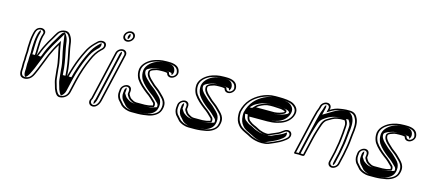

<svg xmlns="http://www.w3.org/2000/svg" viewBox="-58 -1177 3866 1743"><g transform="rotate(15 1875.5 -305.5)"><path d="M508 -409.8C506.8 -420 505.1 -431.8 502.7 -445.9C497.1 -474.4 489.7 -487.7 477.2 -507C462.7 -527.6 440.4 -535.8 413 -529C363.4 -518.6 350.7 -477.6 324.8 -435C303.4 -400.2 296.7 -389.1 279 -353.9C263.1 -324.5 247.9 -285.1 233.2 -247.7C236.2 -276.8 233.4 -287.4 235.1 -317.4C236.3 -353.7 237 -389.8 245.6 -427C248 -437.5 250 -442.5 253.1 -451.2C266.7 -488.5 222.2 -513.1 183.4 -490C159.3 -474.7 154.8 -453.8 148.6 -427C138.1 -381.6 136.9 -340.8 135.3 -299.6C133.9 -269.8 137.4 -261.9 134.3 -239.3L134.3 -239.1C132.5 -220.4 132.3 -196 132.6 -179.6L130.2 -152.1C128.7 -125.6 132.4 -112.2 129.6 -89C128.4 -65 129.7 -44.7 142.5 -28L142.9 -28.3C154.2 -17.3 171.2 -13.2 188.8 -15.5C252.9 -24.5 265.7 -85.1 287 -130.1C308.7 -179.3 324 -225.8 346.2 -278.6C365.3 -322.9 380.8 -350.7 403.9 -389.3C414.4 -317.5 437.9 -249.9 440.8 -173.9C444.2 -143.8 446.9 -114.2 450.2 -84.1C454 -56.1 459.4 -46.5 464.9 -25.1C469.4 -5 475.3 10.4 484.5 28C493 42.2 505.4 68 536.3 65.5C580.1 62.1 609.7 31.6 618.1 -5L644.5 -119C661.6 -193 689.9 -275.2 716.9 -333.8C737.5 -382.1 757.5 -412.4 788.4 -442.2L798.3 -451.1C821.4 -472.4 823.8 -502.8 808.2 -519C790.9 -534.6 757.4 -530.3 738.4 -513.8L728 -504C700.9 -478.6 679.4 -455.2 658.6 -420.8L643.8 -392.9C631.5 -371.1 616.8 -335.4 605.9 -310.4C588.6 -270.1 564 -194.7 549.6 -137.9C547.3 -157.7 546 -180.5 544.2 -202.2C537.3 -266.8 523.6 -324.3 512.3 -384ZM492.7 -404.6 497.1 -378.3C508.6 -318 522.1 -260.9 528.8 -197.6C530.6 -176.4 532 -153.3 534.3 -133.1L543.2 -54L564.5 -137.6C578.7 -193.3 603.3 -268.8 619.9 -307.4C630.9 -332.6 645.5 -367.8 657.1 -388.4L671.7 -416C691.9 -449.2 710.7 -469.5 737.3 -494.4L747.4 -503.9C760.1 -514.5 784.6 -517.1 796.1 -507.2C806.7 -495.7 804.6 -475.1 789.3 -461L779.1 -451.9C746.2 -420 724 -386.3 702.9 -336.9C675.6 -277.4 646.8 -194.1 629.5 -119L603.1 -5C596.3 24.9 574.3 47.8 538.6 50.6C517.6 52.2 507.7 34.4 498.5 18.6C489.1 0.7 484.3 -11.8 479.9 -31.5C474 -54.6 469 -62.8 465.5 -89.1C462.3 -118.4 459.5 -149.3 456.1 -178.3C452.9 -257.6 429.4 -324.4 419.1 -394.6L413.6 -432.2L391 -394.5C384.3 -383.4 379 -374.5 375.2 -368C360.4 -338.3 347.8 -317.8 332.2 -281.5C309.6 -227.9 294.2 -181.2 273.1 -133.4C249.2 -82.7 240.6 -37.5 190.1 -30.4C176.5 -28.5 163.3 -31.9 155 -40.1C144.5 -55.7 143.8 -68.6 145 -91.6C147.9 -117.1 144.2 -130.7 145.6 -154.5L148 -182.5C147.7 -198.5 148 -223.6 149.5 -240.8C153.2 -267.9 149.4 -274 150.7 -302.4C152.3 -343.8 153.5 -383.4 163.6 -427C170.1 -455.2 173.7 -467.5 189.3 -477.8C216.4 -493.4 247.1 -476.2 238.7 -453.1C235.7 -444.8 233.2 -438.3 230.6 -427C221.5 -387.8 220.9 -350.5 219.8 -314.6C218 -283.6 220.7 -273 217.8 -245.9L207.1 -143.2L247.4 -245.3C262.2 -282.8 277.1 -321.4 292.4 -349.7C310.3 -385.3 315.9 -394.5 337.6 -429.6C356.8 -461.3 358.3 -467.1 374.3 -490.7C382.3 -502 394.8 -510.5 413.1 -514.4C435.3 -519.9 451.5 -513.8 463.8 -496.9C476.6 -477 482.2 -467.1 487.5 -440.2C489.8 -426.6 491.6 -414.4 492.7 -404.6ZM210.8 -478.1C199.2 -467.6 193.9 -450 188.6 -427C178.3 -382.3 177 -341.9 175.4 -300.7C174.1 -271.5 177.7 -263.5 174.4 -239.8C172.7 -221.5 172.4 -197.6 172.7 -180.7L170.3 -153C168.9 -128 172.5 -113.8 169.8 -90.7C168.5 -66.1 169.5 -51 180.6 -34.7C181.9 -33.5 182.8 -32.7 184.2 -31.7C210.7 -44.1 228.7 -91.7 247.4 -131.3C268.9 -180 284.2 -226.6 306.6 -279.7C321.9 -315.2 334 -334.8 349.1 -365.2C352.9 -371.8 358.2 -380.4 364.7 -391.3L428.4 -497.6L444 -391.4C454.4 -320.3 477.9 -253 480.9 -175.6C484.3 -146 487.1 -115.8 490.3 -86.1C494 -58.8 499.2 -50 504.9 -27.7C509.3 -7.9 514.7 6.2 523.9 23.7C528.2 31 533.8 41.1 540.4 47.3C555.5 39.4 572.6 19.1 578.1 -5L604.5 -119C621.7 -193.4 650.2 -276 677.3 -335C698.1 -383.7 718.6 -415.1 751.3 -446.7L761.4 -455.8C777.3 -470.4 781.8 -493.7 774 -507.8L765.2 -499.5C738.4 -474.5 718.4 -452.9 697.9 -418.9L683.2 -391.1C671.2 -369.9 656.4 -334.3 645.6 -309.3C628.5 -269.6 603.9 -194.1 589.6 -137.8L509.5 -136C507.2 -156 505.8 -178.9 504 -200.4C497.2 -264.4 483.6 -321.7 472.2 -381.7L467.9 -407.8C466.7 -417.8 465 -429.7 462.7 -443.6C457.2 -471.3 450.7 -482.9 438.2 -502.2C434.3 -507.6 429.8 -511.9 425.7 -514.6C419.2 -512 408.5 -505.1 400.9 -494.4C384.5 -470.1 382.8 -463.9 363.9 -432.8C342.4 -397.9 336.1 -387.6 318.3 -352.3C302.7 -323.3 287.6 -284.2 272.9 -246.8L193 -247C196 -275.4 193.3 -286 195 -316.3C196.1 -352.5 196.8 -389 205.6 -427C210.7 -449.3 220.4 -464.9 210.8 -478.1Z M813.4 -1.6C813.4 -1.6 810.4 3.5 808.5 7.7C794.6 36.4 808.6 61.1 829 67.2C869 79.3 900.8 39.9 910.3 -1.5L1015.3 -455.9C1021.2 -481.8 1004.3 -503 977.6 -503C951 -503 924.2 -481.8 918.3 -455.9ZM990.4 -580C1017 -580 1043.9 -601.9 1050.1 -628.5C1056.5 -656 1038.1 -680 1010.5 -680C983.8 -680 956.9 -658.1 950.8 -631.5C944.4 -604 962.8 -580 990.4 -580ZM827.8 0.9 933.3 -455.9C937.2 -473.1 955.5 -488 974.2 -488C992.9 -488 1004.2 -473.1 1000.3 -455.9L895.3 -1.5C887.2 33.9 864.3 61.2 836.3 52.8C822.5 48.6 812.6 31.1 822.2 11.3C825 5.5 826.1 3.8 827.8 0.9ZM993.9 -595C974.7 -595 961.4 -612.4 965.8 -631.5C970 -649.8 988.7 -665 1007 -665C1026.2 -665 1039.5 -647.6 1035.1 -628.5C1030.9 -610.2 1012.2 -595 993.9 -595ZM847 45.3C857 34.4 866.2 16.5 870.3 -1.5L975.3 -455.9C977.4 -465.4 976 -474 972.4 -480.4C966.4 -474.6 960.4 -465.4 958.3 -455.9L853.1 -0.6C844 15.4 840.3 32.7 847 45.3ZM995.2 -602.6C1001.6 -608.9 1007.8 -618.4 1010.1 -628.5C1012.7 -639.6 1010.6 -649.9 1005.7 -657.4C999.3 -651.1 993.1 -641.6 990.8 -631.5C988.2 -620.4 990.3 -610.1 995.2 -602.6Z M1297.5 -69H1219C1198.6 -69 1182.1 -79.7 1169.1 -88C1158.5 -94.4 1152 -104.5 1145.1 -116.3C1141.5 -122.1 1138.6 -128.2 1138.9 -129.5L1139 -129.9C1142.1 -154.3 1146.4 -174.8 1130.5 -189.9C1101.5 -217.3 1047 -185.1 1042.4 -144.6C1041.7 -138.2 1042 -129.9 1040.3 -122.5L1040.2 -122.1C1037 -94.4 1045.3 -71 1057 -52.5C1059.9 -48.3 1098.5 -5.3 1098.5 -5.3C1119.7 12.2 1154.1 28 1196.6 28H1255C1291 28 1330.2 22 1357.1 16.9C1397 9.2 1447.2 -16 1461.6 -59C1491.4 -143.5 1438.7 -176.5 1404.6 -212.9C1386.8 -232 1361.6 -248.5 1339.9 -266.2L1315 -289.4C1307.3 -295.7 1300.1 -302.6 1293.4 -310.1C1279 -326.3 1261 -346.9 1266.1 -373.6C1274.5 -387.7 1295.8 -391.6 1321.2 -400.6C1329.4 -402.7 1351.2 -404 1365.5 -404H1386.1C1399 -404 1407.6 -402.4 1419.1 -400C1422.6 -387.8 1427.4 -375.5 1443 -369.9C1471 -359.8 1499.6 -379.3 1511.6 -400.6C1522.1 -419.2 1518.2 -434.3 1515.1 -445.9C1504.6 -485 1465.3 -501 1408.5 -501H1387.9C1336.6 -501 1294.8 -491.8 1256.8 -474.9C1211.8 -452.6 1158.1 -408.8 1163.1 -345.9C1163.8 -320.2 1171.4 -296.4 1182.5 -276.7C1208.7 -236.8 1246.6 -204.7 1285.3 -174.7C1316.2 -154.3 1338.4 -131 1363.2 -106.6C1369.5 -100.4 1371.4 -95.1 1371.2 -83.3L1370.8 -81.6C1370.7 -81.5 1370.7 -81.5 1370.1 -81.3L1355.3 -77.5C1342.5 -74.1 1333.5 -71 1321.1 -71H1320.7C1313 -70.3 1307.2 -69.8 1297.5 -69ZM1258.4 13H1200.1C1161.5 13 1129.9 -1.6 1110.5 -17.2C1106 -22.1 1072.8 -59.5 1070.4 -62.6C1059.4 -80.3 1053.1 -100.6 1055.4 -122.9C1057.8 -134.7 1057.2 -141.2 1057.7 -146.4C1060.9 -174.6 1098.8 -196.7 1118.5 -178.1C1129.3 -167.8 1127 -153.4 1123.4 -126.3C1123.9 -117.4 1127.6 -112.7 1131.4 -106.7C1138.1 -95.2 1145.8 -82.7 1158.9 -74.8C1171.5 -66.8 1190.1 -54 1215.5 -54H1294.7C1303.9 -54.8 1311.8 -55.5 1317.8 -56C1334.8 -56.2 1343.8 -59.8 1356 -63L1383.2 -70.1L1386.6 -84.9C1386.8 -99.2 1383.8 -109.8 1375.3 -118.3C1350.8 -142.4 1327.5 -166.6 1296.1 -187.5C1257.2 -217.7 1221 -248.9 1196.2 -286.3C1185.7 -305.4 1179.2 -326.4 1178.5 -349.7C1177 -404.1 1216.4 -439.5 1260.7 -461.6C1296.9 -477.6 1335.1 -486 1384.5 -486H1405C1459.7 -486 1491.6 -470.9 1500.2 -439.1C1503.3 -427.5 1505.4 -417.6 1498.5 -405.4C1490 -390.3 1470.5 -377.1 1451.1 -384.1C1438.6 -388.6 1436 -399.9 1432.1 -413.2C1418.5 -416.2 1406.3 -419 1389.5 -419H1369C1353.6 -419 1332.7 -418.2 1320.6 -415.1C1297.3 -409.1 1267 -402 1251.5 -376C1244.4 -338.5 1265.9 -315.7 1280.8 -299C1287.8 -291.1 1295.9 -283.5 1303.4 -277.3L1328.3 -254.1C1350.6 -235.8 1375.6 -219.3 1392.2 -201.5C1411.7 -180.7 1434.8 -164 1445.7 -140.3C1454.4 -120.2 1459.3 -95.3 1447.1 -60.7C1436.1 -27.9 1395 -5.1 1357.5 2.1C1329.6 7.5 1293.6 13 1258.4 13ZM1341.3 3.6C1361.5 -0.3 1408.4 -19.6 1421.8 -59.6C1434.9 -96.9 1429.4 -124.1 1420.5 -145C1409 -170 1386.2 -185.9 1366.6 -206.9C1350 -224.7 1326.2 -240.2 1302.8 -259.3L1277.9 -282.5C1270.4 -288.6 1262.1 -296.5 1255.2 -304.3C1240.3 -321.1 1220.4 -343.7 1226.3 -374.5C1238.8 -395.7 1275.7 -404.2 1294.9 -411.1C1318.8 -419.6 1349.6 -419 1369 -419H1389.5C1412 -419 1429.3 -415.7 1441.4 -413.1L1456.9 -409.7C1458.8 -403.3 1460.7 -396.2 1463.5 -390.8C1479.4 -407.2 1479.5 -427.1 1475.2 -443.1C1465.3 -479.9 1434.6 -486 1405 -486H1384.5C1347.9 -486 1320.4 -480.7 1287.4 -466.2C1249 -447 1198.5 -407 1203.3 -347.5C1204 -322.6 1211.1 -300.2 1221.7 -281.2C1246.7 -243.3 1282.8 -212.3 1321.2 -182.5C1353.7 -161 1376.5 -137 1400.9 -112.9C1409.3 -104.6 1411.5 -96.5 1411.4 -83.9L1409.4 -75.2C1403.7 -73.3 1402.7 -72.7 1392.3 -69.6L1376.4 -65.4C1368.3 -63.3 1355.1 -57.3 1322.7 -56.1C1318.3 -55.7 1306.2 -54.6 1298.5 -54H1215.5C1164.1 -54 1144.3 -73 1134.3 -79.4C1119.2 -88.7 1112.7 -100.2 1105.9 -111.8C1101.7 -118.6 1097.2 -122.3 1098.9 -129.6C1101.4 -148.7 1103.8 -165.3 1098.3 -176.2C1090.7 -168.7 1083.9 -157.2 1082.6 -145.3C1081.9 -139.4 1082.3 -131.1 1080.3 -122.4C1077.5 -97 1085.1 -74.7 1096 -57.3C1099.2 -53.2 1130.9 -17.6 1136 -11.9C1156.4 4.5 1184.4 13 1200.1 13H1258.4C1290.1 13 1306 10.4 1341.3 3.6Z M1837.5 -69H1759C1738.6 -69 1722.1 -79.7 1709.1 -88C1698.5 -94.4 1692 -104.5 1685.1 -116.3C1681.5 -122.1 1678.6 -128.2 1678.9 -129.5L1679 -129.9C1682.1 -154.3 1686.4 -174.8 1670.5 -189.9C1641.5 -217.3 1587 -185.1 1582.4 -144.6C1581.7 -138.2 1582 -129.9 1580.3 -122.5L1580.2 -122.1C1577 -94.4 1585.3 -71 1597 -52.5C1599.9 -48.3 1638.5 -5.3 1638.5 -5.3C1659.7 12.2 1694.1 28 1736.6 28H1795C1831 28 1870.2 22 1897.1 16.9C1937 9.2 1987.2 -16 2001.6 -59C2031.4 -143.5 1978.7 -176.5 1944.6 -212.9C1926.8 -232 1901.6 -248.5 1879.9 -266.2L1855 -289.4C1847.3 -295.7 1840.1 -302.6 1833.4 -310.1C1819 -326.3 1801 -346.9 1806.1 -373.6C1814.5 -387.7 1835.8 -391.6 1861.2 -400.6C1869.4 -402.7 1891.2 -404 1905.5 -404H1926.1C1939 -404 1947.6 -402.4 1959.1 -400C1962.6 -387.8 1967.4 -375.5 1983 -369.9C2011 -359.8 2039.6 -379.3 2051.6 -400.6C2062.1 -419.2 2058.2 -434.3 2055.1 -445.9C2044.6 -485 2005.3 -501 1948.5 -501H1927.9C1876.6 -501 1834.8 -491.8 1796.8 -474.9C1751.8 -452.6 1698.1 -408.8 1703.1 -345.9C1703.8 -320.2 1711.4 -296.4 1722.5 -276.7C1748.7 -236.8 1786.6 -204.7 1825.3 -174.7C1856.2 -154.3 1878.4 -131 1903.2 -106.6C1909.5 -100.4 1911.4 -95.1 1911.2 -83.3L1910.8 -81.6C1910.7 -81.5 1910.7 -81.5 1910.1 -81.3L1895.3 -77.5C1882.5 -74.1 1873.5 -71 1861.1 -71H1860.7C1853 -70.3 1847.2 -69.8 1837.5 -69ZM1798.4 13H1740.1C1701.5 13 1669.9 -1.6 1650.5 -17.2C1646 -22.1 1612.8 -59.5 1610.4 -62.6C1599.4 -80.3 1593.1 -100.6 1595.4 -122.9C1597.8 -134.7 1597.2 -141.2 1597.7 -146.4C1600.9 -174.6 1638.8 -196.7 1658.5 -178.1C1669.3 -167.8 1667 -153.4 1663.4 -126.3C1663.9 -117.4 1667.6 -112.7 1671.4 -106.7C1678.1 -95.2 1685.8 -82.7 1698.9 -74.8C1711.5 -66.8 1730.1 -54 1755.5 -54H1834.7C1843.9 -54.8 1851.8 -55.5 1857.8 -56C1874.8 -56.2 1883.8 -59.8 1896 -63L1923.2 -70.1L1926.6 -84.9C1926.8 -99.2 1923.8 -109.8 1915.3 -118.3C1890.8 -142.4 1867.5 -166.6 1836.1 -187.5C1797.2 -217.7 1761 -248.9 1736.2 -286.3C1725.7 -305.4 1719.2 -326.4 1718.5 -349.7C1717 -404.1 1756.4 -439.5 1800.7 -461.6C1836.9 -477.6 1875.1 -486 1924.5 -486H1945C1999.7 -486 2031.6 -470.9 2040.2 -439.1C2043.3 -427.5 2045.4 -417.6 2038.5 -405.4C2030 -390.3 2010.5 -377.1 1991.1 -384.1C1978.6 -388.6 1976 -399.9 1972.1 -413.2C1958.5 -416.2 1946.3 -419 1929.5 -419H1909C1893.6 -419 1872.7 -418.2 1860.6 -415.1C1837.3 -409.1 1807 -402 1791.5 -376C1784.4 -338.5 1805.9 -315.7 1820.8 -299C1827.8 -291.1 1835.9 -283.5 1843.4 -277.3L1868.3 -254.1C1890.6 -235.8 1915.6 -219.3 1932.2 -201.5C1951.7 -180.7 1974.8 -164 1985.7 -140.3C1994.4 -120.2 1999.3 -95.3 1987.1 -60.7C1976.1 -27.9 1935 -5.1 1897.5 2.1C1869.6 7.5 1833.6 13 1798.4 13ZM1881.3 3.6C1901.5 -0.3 1948.4 -19.6 1961.8 -59.6C1974.9 -96.9 1969.4 -124.1 1960.5 -145C1949 -170 1926.2 -185.9 1906.6 -206.9C1890 -224.7 1866.2 -240.2 1842.8 -259.3L1817.9 -282.5C1810.4 -288.6 1802.1 -296.5 1795.2 -304.3C1780.3 -321.1 1760.4 -343.7 1766.3 -374.5C1778.8 -395.7 1815.7 -404.2 1834.9 -411.1C1858.8 -419.6 1889.6 -419 1909 -419H1929.5C1952 -419 1969.3 -415.7 1981.4 -413.1L1996.9 -409.7C1998.8 -403.3 2000.7 -396.2 2003.5 -390.8C2019.4 -407.2 2019.5 -427.1 2015.2 -443.1C2005.3 -479.9 1974.6 -486 1945 -486H1924.5C1887.9 -486 1860.4 -480.7 1827.4 -466.2C1789 -447 1738.5 -407 1743.3 -347.5C1744 -322.6 1751.1 -300.2 1761.7 -281.2C1786.7 -243.3 1822.8 -212.3 1861.2 -182.5C1893.7 -161 1916.5 -137 1940.9 -112.9C1949.3 -104.6 1951.5 -96.5 1951.4 -83.9L1949.4 -75.2C1943.7 -73.3 1942.7 -72.7 1932.3 -69.6L1916.4 -65.4C1908.3 -63.3 1895.1 -57.3 1862.7 -56.1C1858.3 -55.7 1846.2 -54.6 1838.5 -54H1755.5C1704.1 -54 1684.3 -73 1674.3 -79.4C1659.2 -88.7 1652.7 -100.2 1645.9 -111.8C1641.7 -118.6 1637.2 -122.3 1638.9 -129.6C1641.4 -148.7 1643.8 -165.3 1638.3 -176.2C1630.7 -168.7 1623.9 -157.2 1622.6 -145.3C1621.9 -139.4 1622.3 -131.1 1620.3 -122.4C1617.5 -97 1625.1 -74.7 1636 -57.3C1639.2 -53.2 1670.9 -17.6 1676 -11.9C1696.4 4.5 1724.4 13 1740.1 13H1798.4C1830.1 13 1846 10.4 1881.3 3.6Z M2303.7 -325.6C2334.6 -341.8 2360.8 -354.5 2403.1 -354.5H2432.6C2444.5 -354.5 2493.9 -351.6 2502.5 -350.6C2505.2 -350.3 2541.1 -342.8 2540.1 -338.2L2540.7 -336.2L2540.4 -335C2540.1 -333.6 2537.8 -331.2 2534.3 -329.3C2509.7 -317.1 2488.1 -310.8 2454.1 -307.5L2279.4 -307.5C2280.9 -309 2303.1 -327 2303.7 -325.6ZM2266.7 -170.4C2253.7 -177.4 2246.6 -191.2 2242.9 -210.5H2409.9C2439.8 -210.5 2471.2 -213.6 2496.6 -219.8L2517 -225.8C2565.8 -237.9 2613.9 -269.9 2634.4 -318.7C2659.1 -379.5 2626.5 -411 2596 -429.6C2565.6 -447.2 2508.9 -451.5 2455 -451.5H2425.5C2372.5 -451.5 2331.3 -438.7 2291.6 -419.5C2223 -383.4 2165.3 -330.7 2143.3 -235L2143.2 -234.7L2143.2 -234.5C2141.5 -224.4 2141.3 -212.4 2142.2 -199C2143.4 -161.2 2154.6 -131.3 2174.4 -108.6C2199 -76.6 2234.8 -64.3 2273.5 -45.2L2294 -34.3C2306.1 -27.9 2321.8 -22 2335.9 -17.8L2352 -13.7C2384.6 -4.8 2439 -2.2 2475.7 -16.1C2507.2 -28 2537.9 -43.1 2567.5 -57.5C2586 -67 2605.7 -80.1 2621.2 -92.7C2633 -102.3 2647.5 -114.6 2651.9 -134C2658.1 -160.6 2641.3 -182.5 2614.6 -182.5C2601.4 -182.5 2588.5 -177.6 2577.1 -168.3C2559.3 -153.9 2540.7 -141.4 2518.3 -132.8L2473.6 -113.7C2462.5 -108.9 2455.7 -104.8 2446.2 -102.5H2427.5C2414.9 -103.7 2413.1 -104.4 2401.3 -106.3L2385 -111.2C2380.4 -112.5 2375.4 -114.1 2369.5 -116.1C2354.4 -121.3 2327.3 -139.7 2307 -146.1C2291.6 -152 2278.7 -160.7 2266.7 -170.4ZM2507.6 -365.5C2497.6 -366.7 2449.4 -369.5 2436.1 -369.5H2406.6C2362 -369.5 2331 -355.2 2301.2 -339.7C2287.5 -334.5 2274.4 -321.5 2269.5 -316.5L2245.9 -292.5L2451.3 -292.5C2487 -295.9 2511.9 -302.9 2538.6 -316.2C2544 -318.9 2552.7 -323.5 2555.4 -335L2556.5 -339.9C2557.3 -364.5 2508.2 -366.5 2507.6 -365.5ZM2256.2 -157.4C2269.8 -146.6 2281.9 -138.5 2298.7 -132C2315.9 -125.3 2343.5 -108 2361.7 -101.8C2367.6 -99.8 2373 -98.1 2377.7 -96.7L2394.7 -91.6C2406.3 -89.7 2409.9 -88.7 2423.4 -87.5H2444.6C2458 -90.8 2466.8 -95.8 2476.9 -100.2L2521.2 -119.1C2547.6 -129.5 2566.4 -142.4 2585.2 -157.7C2593.3 -164.3 2601.8 -167.5 2611.2 -167.5C2629.5 -167.5 2641.2 -152.3 2636.9 -134C2634 -121.2 2624.9 -112.9 2613 -103.3C2598.8 -91.7 2579.7 -79.1 2563.1 -70.5C2533.9 -56.4 2503.4 -41.4 2473.2 -30C2442.1 -18.2 2389.5 -19.9 2358.9 -28.3L2343 -32.3C2328.4 -36.8 2314.7 -41.9 2303.6 -47.8L2282.9 -58.9C2242.7 -78.7 2209.8 -90.1 2187.4 -119.2C2170.2 -141.6 2158.8 -166 2157.6 -203C2156.7 -216.2 2157.1 -227.3 2158.3 -235.3C2179.7 -326.2 2231.5 -372.3 2296.1 -406.5C2334.8 -425.1 2371.6 -436.5 2422 -436.5H2451.6C2504.7 -436.5 2559.9 -431.5 2586 -416.3C2615 -398.6 2641 -372.6 2620.3 -321.3C2602.8 -279.9 2561.1 -251.3 2516.1 -240.2L2495.8 -234.2C2471.4 -228.4 2442.1 -225.5 2413.4 -225.5H2223.7L2227.7 -204.7C2231.7 -184 2239.6 -167.2 2256.2 -157.4ZM2223.1 -292.5 2241.9 -311.6C2246.2 -316 2259.6 -328.3 2276.6 -336.2C2304.6 -350.7 2340.9 -369.5 2406.6 -369.5H2436.1C2457.3 -369.5 2500.4 -367 2517.2 -364.9C2525.9 -364 2573.8 -360.3 2580 -341.3C2580.4 -339.9 2580.6 -339 2581 -337.7L2580.4 -335C2579.2 -329.6 2574.6 -325.9 2566.9 -321.7C2538.4 -305.9 2501.6 -296.9 2455.8 -292.5ZM2231.2 -162.2C2212.3 -173.3 2206.6 -188.8 2202.8 -208.2L2199.5 -225.5H2413.4C2435.4 -225.5 2458 -227.8 2475.2 -231.8L2495.3 -237.7C2527.5 -245.7 2574.7 -272.1 2594.8 -319.7C2618.1 -377.4 2587.9 -404.7 2561.5 -420.9C2541.6 -432.2 2501.5 -436.5 2451.6 -436.5H2422C2389.1 -436.5 2360.5 -429.2 2323.2 -411.3C2260.7 -378.2 2204.9 -328.9 2183.2 -234.9C2181.7 -225.3 2181.4 -213.9 2182.4 -200.5C2183.6 -163.4 2194.3 -135.4 2212.9 -114.1C2235.9 -84.2 2264.2 -75.6 2306.6 -54.8L2327.5 -43.6C2337 -38.6 2348.9 -34.1 2361.6 -30.1L2376.9 -26.3C2401.1 -19.6 2431.8 -19.9 2448.4 -26.2C2476.9 -36.9 2506 -51.2 2536 -65.8C2551.2 -73.6 2570.6 -86.3 2585 -98C2596.4 -107.2 2608 -116.8 2611.9 -134C2614.2 -144 2612.9 -152.7 2609.1 -159.7C2591.7 -146 2574.3 -134 2546.7 -123.2L2502.9 -104.4C2494.9 -101 2487.7 -95.4 2466 -90.1L2455.2 -87.5H2419.3C2400.9 -89.2 2389.7 -91.3 2378.2 -93.2L2358.6 -99.1C2353.4 -100.6 2347.4 -102.5 2341.1 -104.6C2316.6 -113 2290.8 -130.8 2279.6 -134.3C2258.6 -140.9 2244.3 -151.8 2231.2 -162.2Z M3075.7 -137.5C3073 -125.6 3071.5 -110.5 3069.1 -99.9L3047 -4.5C3041.1 21.3 3058.1 44 3084.3 44C3110.6 44 3138.1 21.4 3144 -4.5L3166.2 -100.6C3169.1 -112.9 3170.6 -128 3173 -138.4C3177.5 -158.3 3180.7 -176.7 3183.5 -197.3L3186.5 -218.7C3190.4 -246.2 3190.5 -268.9 3194.2 -295.3C3202.4 -352.4 3207.2 -407.2 3187.8 -446.3C3176.8 -471.7 3157.3 -499 3111.5 -499H3076.7C3057.9 -499 3039.7 -494.5 3024.2 -492.9C2987.1 -488.5 2958.1 -474.4 2930.7 -458L2932.7 -466.5C2938.9 -493.1 2922 -515 2895.4 -515C2868.8 -515 2842 -493.8 2836 -467.9L2833.5 -457.2C2832.4 -452.3 2831.2 -448.5 2830.1 -446C2820.2 -423.3 2814.1 -403.2 2807.1 -372.8C2803.2 -359.1 2799.8 -345.6 2796.6 -331.9L2720.3 -1.5C2717.2 12.1 2736.7 7.8 2741.4 7.8C2748.1 7.8 2756.3 7.5 2766.9 7C2787 8 2813.8 14 2817.3 -1.5L2855 -164.4C2860.4 -188.2 2869.5 -220.6 2875.8 -241.8C2893.7 -292 2900.5 -335.6 2931.3 -356.4C2958.4 -372.5 2986.8 -392.1 3017.7 -397.3L3042.4 -401.1C3046.4 -401.7 3050.1 -402 3053.2 -402H3086.6C3095.6 -388.1 3102 -372.3 3100.3 -353.4C3098.7 -335.1 3098.8 -319.3 3096.4 -299.9C3097.3 -285.2 3091.5 -262.7 3091.3 -243.2L3089.3 -226.3C3086.6 -202.6 3084.2 -178.4 3078.5 -153.9L3078.4 -153.4C3077.9 -148.5 3077.1 -143.2 3075.7 -137.5ZM3158 -138.4C3155.2 -126.3 3153.7 -111.4 3151.2 -100.6L3129 -4.5C3125 13 3105.5 29 3087.8 29C3070.1 29 3058 13 3062 -4.5L3084.1 -99.9C3086.9 -112.1 3088.3 -127.1 3090.7 -137.5C3092.1 -143.2 3093.3 -151 3093.6 -154.3C3099.7 -181.2 3101.9 -204.4 3104.6 -228L3106.6 -245.7C3106.8 -262.5 3112.4 -285 3111.8 -302.8C3114.4 -324.5 3114.1 -338.1 3115.6 -355.5C3118 -381.5 3107.6 -400.4 3096.8 -417H3056.6C3052.6 -417 3048.4 -416.7 3043.5 -416L3018.6 -412.1C2982.3 -405.9 2951.7 -384.3 2925.6 -368.8C2884.2 -344.2 2877.4 -288.5 2861.3 -243.7C2853.7 -222.4 2845.6 -188.9 2840 -164.4L2803.4 -6.2C2795 -5.6 2782.6 -7.4 2770.3 -8C2756 -7.3 2747.1 -7.2 2736.5 -6.6L2811.6 -331.9C2814.7 -345.3 2818.1 -358.6 2821.9 -372.1L2822 -372.5L2822.1 -372.8C2829 -402.8 2834.7 -421.4 2844.1 -443C2845.9 -447.1 2847.3 -451.6 2848.5 -457.2L2851 -467.9C2855 -485.1 2873.2 -500 2891.9 -500C2910.3 -500 2921.9 -484.8 2917.7 -466.5L2909.1 -429.2L2936.5 -445.7C2962.8 -461.5 2988.8 -474 3022.4 -478C3039.4 -479.7 3056.9 -484 3073.2 -484H3108.1C3146.9 -484 3163 -462 3173.5 -437.7C3191 -402.4 3187.2 -351 3178.9 -294C3175.1 -266.2 3175 -243.8 3171.2 -217.3L3168.3 -195.9C3165.5 -176.1 3162.4 -157.7 3158 -138.4ZM2770.4 -8.1C2774.6 -7.9 2775.4 -7.9 2778.8 -7.7L2815 -164.4C2820.5 -188.5 2829.5 -220.7 2835.9 -242.3C2853.7 -292.2 2856.4 -335.6 2896.5 -362.7C2920.5 -379 2949.5 -401.7 3004.4 -411L3030.4 -415C3039.5 -416.3 3046.7 -417 3056.6 -417H3118.9L3125.6 -406.7C3135.3 -391.9 3142.3 -374.7 3140.4 -354.2C3138.8 -336.3 3139 -321.2 3136.5 -301C3137.3 -285.1 3131.6 -263.2 3131.4 -244.2L3129.4 -227C3126.7 -203.3 3124.3 -179 3118.5 -153.8C3118 -149.4 3117.1 -143.2 3115.7 -137.5C3113.1 -126.1 3111.6 -111.1 3109.1 -99.9L3087 -4.5C3084.9 4.8 3086.2 13.4 3089.8 20.3C3096.1 14 3101.9 4.8 3104 -4.5L3126.2 -100.6C3128.9 -112.3 3130.4 -127.4 3133 -138.4C3134.7 -145.9 3135.6 -150.6 3136.7 -158.9C3138.2 -165.5 3139 -169.8 3139.9 -177.3C3141.2 -183 3142.5 -189.8 3143.4 -196.8L3146.4 -218.2C3150.3 -245.3 3150.4 -267.9 3154.1 -294.8C3162.3 -351.8 3166.5 -405.6 3148.2 -442.5C3135.5 -471.9 3111 -484 3108.1 -484H3073.2C3070.3 -484 3059.4 -481.4 3032.6 -478.6C3015.4 -476.4 2991.2 -467 2964.3 -450.9L2877 -398.3L2892.7 -466.5C2895 -476.4 2893.6 -485.3 2889.9 -492.1C2884 -486.3 2878.2 -477.2 2876 -467.9L2873.5 -457.2C2872.4 -452 2871.1 -448 2869.7 -444.8C2860 -422.5 2854.1 -403.2 2847 -372.7C2843.1 -358.8 2839.8 -345.6 2836.6 -331.9L2761.8 -7.7C2763.6 -7.8 2768.2 -8 2770.4 -8.1Z M3530.5 -69H3452C3431.6 -69 3415.1 -79.7 3402.1 -88C3391.5 -94.4 3385 -104.5 3378.1 -116.3C3374.5 -122.1 3371.6 -128.2 3371.9 -129.5L3372 -129.9C3375.1 -154.3 3379.4 -174.8 3363.5 -189.9C3334.5 -217.3 3280 -185.1 3275.4 -144.6C3274.7 -138.2 3275 -129.9 3273.3 -122.5L3273.2 -122.1C3270 -94.4 3278.3 -71 3290 -52.5C3292.9 -48.3 3331.5 -5.3 3331.5 -5.3C3352.7 12.2 3387.1 28 3429.6 28H3488C3524 28 3563.2 22 3590.1 16.9C3630 9.2 3680.2 -16 3694.6 -59C3724.4 -143.5 3671.7 -176.5 3637.6 -212.9C3619.8 -232 3594.6 -248.5 3572.9 -266.2L3548 -289.4C3540.3 -295.7 3533.1 -302.6 3526.4 -310.1C3512 -326.3 3494 -346.9 3499.1 -373.6C3507.5 -387.7 3528.8 -391.6 3554.2 -400.6C3562.4 -402.7 3584.2 -404 3598.5 -404H3619.1C3632 -404 3640.6 -402.4 3652.1 -400C3655.6 -387.8 3660.4 -375.5 3676 -369.9C3704 -359.8 3732.6 -379.3 3744.6 -400.6C3755.1 -419.2 3751.2 -434.3 3748.1 -445.9C3737.6 -485 3698.3 -501 3641.5 -501H3620.9C3569.6 -501 3527.8 -491.8 3489.8 -474.9C3444.8 -452.6 3391.1 -408.8 3396.1 -345.9C3396.8 -320.2 3404.4 -296.4 3415.5 -276.7C3441.7 -236.8 3479.6 -204.7 3518.3 -174.7C3549.2 -154.3 3571.4 -131 3596.2 -106.6C3602.5 -100.4 3604.4 -95.1 3604.2 -83.3L3603.8 -81.6C3603.7 -81.5 3603.7 -81.5 3603.1 -81.3L3588.3 -77.5C3575.5 -74.1 3566.5 -71 3554.1 -71H3553.7C3546 -70.3 3540.2 -69.8 3530.5 -69ZM3491.4 13H3433.1C3394.5 13 3362.9 -1.6 3343.5 -17.2C3339 -22.1 3305.8 -59.5 3303.4 -62.6C3292.4 -80.3 3286.1 -100.6 3288.4 -122.9C3290.8 -134.7 3290.2 -141.2 3290.7 -146.4C3293.9 -174.6 3331.8 -196.7 3351.5 -178.1C3362.3 -167.8 3360 -153.4 3356.4 -126.3C3356.9 -117.4 3360.6 -112.7 3364.4 -106.7C3371.1 -95.2 3378.8 -82.7 3391.9 -74.8C3404.5 -66.8 3423.1 -54 3448.5 -54H3527.7C3536.9 -54.8 3544.8 -55.5 3550.8 -56C3567.8 -56.2 3576.8 -59.8 3589 -63L3616.2 -70.1L3619.6 -84.9C3619.8 -99.2 3616.8 -109.8 3608.3 -118.3C3583.8 -142.4 3560.5 -166.6 3529.1 -187.5C3490.2 -217.7 3454 -248.9 3429.2 -286.3C3418.7 -305.4 3412.2 -326.4 3411.5 -349.7C3410 -404.1 3449.4 -439.5 3493.7 -461.6C3529.9 -477.6 3568.1 -486 3617.5 -486H3638C3692.7 -486 3724.6 -470.9 3733.2 -439.1C3736.3 -427.5 3738.4 -417.6 3731.5 -405.4C3723 -390.3 3703.5 -377.1 3684.1 -384.1C3671.6 -388.6 3669 -399.9 3665.1 -413.2C3651.5 -416.2 3639.3 -419 3622.5 -419H3602C3586.6 -419 3565.7 -418.2 3553.6 -415.1C3530.3 -409.1 3500 -402 3484.5 -376C3477.4 -338.5 3498.9 -315.7 3513.8 -299C3520.8 -291.1 3528.9 -283.5 3536.4 -277.3L3561.3 -254.1C3583.6 -235.8 3608.6 -219.3 3625.2 -201.5C3644.7 -180.7 3667.8 -164 3678.7 -140.3C3687.4 -120.2 3692.3 -95.3 3680.1 -60.7C3669.1 -27.9 3628 -5.1 3590.5 2.1C3562.6 7.5 3526.6 13 3491.4 13ZM3574.3 3.6C3594.5 -0.3 3641.4 -19.6 3654.8 -59.6C3667.9 -96.9 3662.4 -124.1 3653.5 -145C3642 -170 3619.2 -185.9 3599.6 -206.9C3583 -224.7 3559.2 -240.2 3535.8 -259.3L3510.9 -282.5C3503.4 -288.6 3495.1 -296.5 3488.2 -304.3C3473.3 -321.1 3453.4 -343.7 3459.3 -374.5C3471.8 -395.7 3508.7 -404.2 3527.9 -411.1C3551.8 -419.6 3582.6 -419 3602 -419H3622.5C3645 -419 3662.3 -415.7 3674.4 -413.1L3689.9 -409.7C3691.8 -403.3 3693.7 -396.2 3696.5 -390.8C3712.4 -407.2 3712.5 -427.1 3708.2 -443.1C3698.3 -479.9 3667.6 -486 3638 -486H3617.5C3580.9 -486 3553.4 -480.7 3520.4 -466.2C3482 -447 3431.5 -407 3436.3 -347.5C3437 -322.6 3444.1 -300.2 3454.7 -281.2C3479.7 -243.3 3515.8 -212.3 3554.2 -182.5C3586.7 -161 3609.5 -137 3633.9 -112.9C3642.3 -104.6 3644.5 -96.5 3644.4 -83.9L3642.4 -75.2C3636.7 -73.3 3635.7 -72.7 3625.3 -69.6L3609.4 -65.4C3601.3 -63.3 3588.1 -57.3 3555.7 -56.1C3551.3 -55.7 3539.2 -54.6 3531.5 -54H3448.5C3397.1 -54 3377.3 -73 3367.3 -79.4C3352.2 -88.7 3345.7 -100.2 3338.9 -111.8C3334.7 -118.6 3330.2 -122.3 3331.9 -129.6C3334.4 -148.7 3336.8 -165.3 3331.3 -176.2C3323.7 -168.7 3316.9 -157.2 3315.6 -145.3C3314.9 -139.4 3315.3 -131.1 3313.3 -122.4C3310.5 -97 3318.1 -74.7 3329 -57.3C3332.2 -53.2 3363.9 -17.6 3369 -11.9C3389.4 4.5 3417.4 13 3433.1 13H3491.4C3523.1 13 3539 10.4 3574.3 3.6Z"/></g></svg>

Font: HoneyBee
Style: BlurIt
Weight: 700
Foundry: Cannot Into Space Fonts
Version: Version 0.89